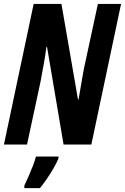

<svg xmlns="http://www.w3.org/2000/svg" viewBox="-22 -734 635 975"><path d="M-2 0 148.9 -713.9H290L374 -229H377Q382.3 -259.8 387.2 -289.1Q392.1 -318.4 396.7 -344Q401.4 -369.6 404.8 -388.2L475.1 -713.9H592.8L441.9 0H300.8L216.8 -496.1H213.9Q210.4 -471.2 206.5 -445.8Q202.6 -420.4 198.2 -397.2Q193.8 -374 190.2 -354.5Q186.5 -335 184.1 -320.8L115.2 0ZM101.6 221.2V208Q110.8 189.5 122.3 163.3Q133.8 137.2 144.3 110.1Q154.8 83 160.6 61H274.9V70.8Q265.6 93.3 249.5 121.1Q233.4 148.9 215.1 175.5Q196.8 202.1 180.7 221.2Z"/></svg>

Font: Open Sans Condensed
Style: Italic
Weight: 400
Width: 3
Italic angle: -12°
Designer: Monotype Design Team
Foundry: Monotype Imaging Inc.
Version: Version 3.000